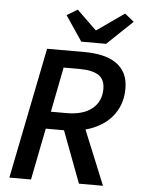

<svg xmlns="http://www.w3.org/2000/svg" viewBox="-58 -908 716 954"><g transform="rotate(5 300.0 -431.0)"><path d="M25 0 156 -654H344Q391 -654 431 -645Q471 -636 500 -616.5Q529 -597 545 -566Q561 -535 561 -490Q561 -445 547 -409Q533 -373 509 -346Q485 -319 452 -300Q419 -281 381 -271L492 0H372L275 -258H184L133 0ZM202 -344H279Q363 -344 407.5 -380.5Q452 -417 452 -479Q452 -527 420.5 -547.5Q389 -568 326 -568H246ZM322 -704 238 -829 291 -861 388 -767H392L527 -862L573 -825L446 -704Z"/></g></svg>

Font: Source Code Pro Semibold
Style: Italic
Weight: 600
Italic angle: -11°
Monospace: yes
Designer: Paul D. Hunt, Teo Tuominen
Foundry: Adobe Systems Incorporated
Version: Version 1.050;PS 1.000;hotconv 16.6.51;makeotf.lib2.5.65220